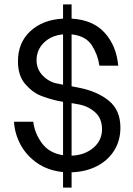

<svg xmlns="http://www.w3.org/2000/svg" viewBox="-20 -779 607 877"><path d="M132 -223Q138 -171 171 -125.5Q204 -80 268 -70V-314L241 -319Q198 -329 162.5 -343.5Q127 -358 94.5 -396Q62 -434 62 -499Q62 -584 118.5 -636.5Q175 -689 268 -694V-759H307V-694Q406 -688 459 -628.5Q512 -569 520 -479H434Q427 -529 399.5 -572Q372 -615 307 -622V-385L342 -378Q424 -362 477 -319Q530 -276 530 -196Q530 -136 501 -90.5Q472 -45 421.5 -19.5Q371 6 307 8V78H268V7Q199 0 149.5 -34.5Q100 -69 73.5 -119Q47 -169 44 -223ZM307 -68Q366 -70 406 -103.5Q446 -137 446 -189Q446 -239 413 -267.5Q380 -296 335 -303L307 -308ZM147 -504Q147 -462 176.5 -432.5Q206 -403 244 -397L268 -392V-622Q214 -617 180.5 -584Q147 -551 147 -504Z"/></svg>

Font: Lopes Sans
Style: Regular
Weight: 400
Designer: Gabriel Lam, Diego Maldonado
Foundry: TypeRant, Foresti Design
Version: Version 4.000